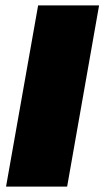

<svg xmlns="http://www.w3.org/2000/svg" viewBox="-20 -695 390 715"><path d="M2.5 0H230L349 -675H122Z"/></svg>

Font: Anybody UltraCondensed Thin Black
Style: Italic
Weight: 900
Italic angle: -10°
Version: Version 1.111